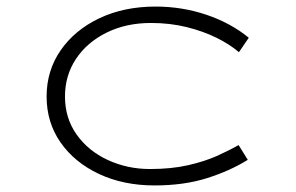

<svg xmlns="http://www.w3.org/2000/svg" viewBox="-20 -555 903 585"><path d="M451 10Q356 10 281.5 -25Q207 -60 164.5 -121Q122 -182 122 -261Q122 -340 165 -402Q208 -464 283 -499.5Q358 -535 454 -535Q535 -535 609 -510Q683 -485 738 -440L708 -396Q680 -420 639.5 -440Q599 -460 548.5 -472.5Q498 -485 440 -485Q364 -485 304.5 -455.5Q245 -426 211.5 -375.5Q178 -325 178 -261Q178 -195 213.5 -145Q249 -95 308.5 -67.5Q368 -40 437 -40Q502 -40 552.5 -51.5Q603 -63 640 -79.5Q677 -96 707 -113L735 -68Q680 -34 610 -12Q540 10 451 10Z"/></svg>

Font: Lexend Zetta ExtraLight
Style: Regular
Weight: 250
Version: Version 1.007